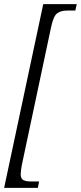

<svg xmlns="http://www.w3.org/2000/svg" viewBox="-28 -780 391 928"><path d="M-8 128 181 -760H343L336 -729H297Q265 -729 247.5 -715Q230 -701 219 -649L77 20Q75 32 73.5 43.5Q72 55 72 62Q72 84 85 90.5Q98 97 122 97H161L155 128Z"/></svg>

Font: Noto Serif ExtraCondensed Light
Style: Italic
Weight: 300
Width: 2
Italic angle: -12°
Designer: Monotype Design Team
Foundry: Monotype Imaging Inc.
Version: Version 2.014; ttfautohint (v1.8.4.7-5d5b)